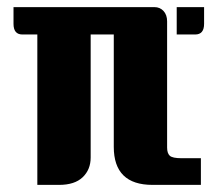

<svg xmlns="http://www.w3.org/2000/svg" viewBox="-20 -520 623 540"><path d="M18 -500H414Q430 -500 440 -489Q450 -478 450 -460V-105Q450 -89 457.5 -82Q465 -75 491 -75H545V0H409Q300 0 300 -107V-423H235V-77Q235 -43 212.5 -21.5Q190 0 146 0H85V-423H43Q18 -423 18 -453ZM554 -500V-453Q554 -423 529 -423H477V-500Z"/></svg>

Font: Keania One
Style: Regular
Weight: 400
Designer: Julia Petretta
Foundry: Julia Petretta
Version: Version 1.003